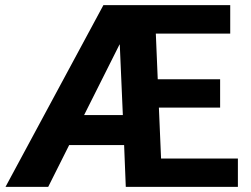

<svg xmlns="http://www.w3.org/2000/svg" viewBox="-20 -731 980 751"><path d="M460.5 -281 448.5 -556.5 447.5 -557 309 -281ZM910.5 0H472L465.5 -163.5H250.5L168.5 0H1.5L384.5 -711H880.5V-599.5H589.5L597 -421H841V-310H601.5L610 -111H910.5Z"/></svg>

Font: Roberto Sans
Style: Bold
Weight: 700
Designer: Google (font) & Cristiano Sobral (main changes)
Version: Version 1.000;October 12, 2021;FontCreator 14.0.0.2814 64-bi